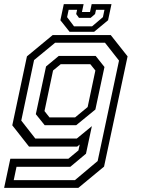

<svg xmlns="http://www.w3.org/2000/svg" viewBox="-40 -710 688 930"><path d="M-20 200 10 59H291L340 18.5L346 -10L334 0H100.5L19.5 -103L90.5 -437L215 -540H496.5L578 -437L464 97L339.5 200ZM26.5 162.5H323L433 70L536.5 -416.5L468.5 -503H227L125 -419L63 -126L131 -39H332L405 -99L376.5 34.5L300.5 98H40ZM176.5 -103.5 133.5 -157 183 -388 244.5 -439H423.5L466 -385.5L422 -179.5L329 -103.5ZM199.5 -141.5H324L384.5 -191.5L422 -368.5L397.5 -399H254L217 -368.5L175.5 -172ZM297 -556 252.5 -612 269 -690H365L357 -652H396L404 -690H500L483.5 -612L416 -556ZM318.5 -582.5H406L458.5 -627L466 -662.5H425L420.5 -642L399 -623.5H342.5L329 -642L333.5 -662.5H292.5L285 -627Z"/></svg>

Font: Tourney
Style: Italic
Weight: 400
Italic angle: -12°
Version: Version 1.015